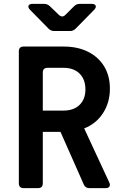

<svg xmlns="http://www.w3.org/2000/svg" viewBox="-20 -970 640 990"><path d="M101.9 0Q77.2 0 77.2 -24.7V-705.3Q77.2 -730 101.9 -730H307.5Q380.1 -730 433.8 -703.2Q487.4 -676.4 517.1 -627.7Q546.7 -578.9 546.7 -513Q546.7 -440.7 510.7 -386Q474.8 -331.2 414.1 -307.9L543.4 -29.3Q549.5 -16.3 544.2 -8.2Q538.8 0 524.9 0H440.4Q420.3 0 412.1 -18.5L291.9 -290.1H200.7V-24.7Q200.7 0 176 0ZM200.7 -399.8H307.5Q360 -399.8 390.2 -429.1Q420.4 -458.5 420.4 -508.9Q420.4 -560.9 390.2 -590.6Q360 -620.3 307.5 -620.3H225.4Q200.7 -620.3 200.7 -595.7ZM259.5 -810Q242 -810 229.7 -822.9L134.6 -919.7Q123.3 -931.7 127.2 -940.8Q131.1 -950 147.6 -950H207.5Q225 -950 237.4 -937.7L283.7 -893.2Q301.8 -876.7 318.1 -894.2L361.2 -937.1Q373.6 -950 391.1 -950H452.4Q469.4 -950 473.2 -940.8Q477.1 -931.7 465.8 -919.7L370.7 -822.9Q358.4 -810 340.9 -810Z"/></svg>

Font: Pitagon Sans Mono
Style: Regular
Weight: 400
Monospace: yes
Designer: Travis Tran
Foundry: Pitagon
Version: Version 1.001;gftools[0.9.26]